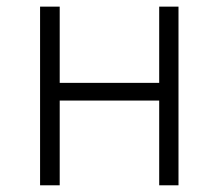

<svg xmlns="http://www.w3.org/2000/svg" viewBox="-20 -553 652 573"><path d="M99.6 0V-533.2H158.2V-305.7H455.1V-533.2H512.7V0H455.1V-252.9H158.2V0Z"/></svg>

Font: Taipei Sans TC Beta Light
Style: Regular
Weight: 300
Designer: JT Foundry
Foundry: JT Foundry
Version: Version 1.000